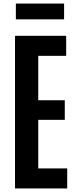

<svg xmlns="http://www.w3.org/2000/svg" viewBox="-20 -1061 431 1081"><path d="M64.5 0V-859.4H352.5V-746.6H195.3V-496.6H344.7V-386.2H195.3V-112.8H358.4V0ZM69.3 -952.1V-1041H340.8V-952.1Z"/></svg>

Font: Antonio
Style: Bold
Weight: 700
Designer: Vernon Adams
Foundry: Vernon Adams
Version: Version 1.002